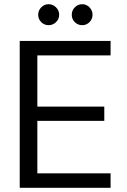

<svg xmlns="http://www.w3.org/2000/svg" viewBox="-20 -895 604 915"><path d="M74 0V-700H507V-631H158V-387H477V-319H158V-69H507V0ZM212 -775Q191 -775 176.5 -789.5Q162 -804 162 -825Q162 -845 176.5 -860Q191 -875 212 -875Q232 -875 247 -860Q262 -845 262 -825Q262 -804 247 -789.5Q232 -775 212 -775ZM372 -775Q351 -775 336.5 -789.5Q322 -804 322 -825Q322 -845 336.5 -860Q351 -875 372 -875Q392 -875 406.5 -860Q421 -845 421 -825Q421 -804 406.5 -789.5Q392 -775 372 -775Z"/></svg>

Font: DM Sans 20pt
Style: Regular
Weight: 400
Version: Version 4.004;gftools[0.9.30]